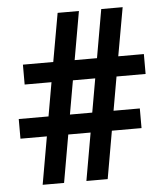

<svg xmlns="http://www.w3.org/2000/svg" viewBox="-52 -757 688 803"><g transform="rotate(-5 292.5 -355.5)"><path d="M278.3 0 313.5 -200.2H219.7L184.6 0H94.7L129.9 -200.2H19V-282.7H144L168.9 -424.3H56.2V-507.8H183.6L219.7 -710.9H309.1L273.4 -507.8H367.2L402.8 -710.9H492.7L456.5 -507.8H564V-424.3H441.9L417 -282.7H527.3V-200.2H402.8L367.7 0ZM233.9 -282.7H327.6L352.5 -424.3H258.8Z"/></g></svg>

Font: Suwannaphum
Style: Bold
Weight: 700
Designer: Danh Hong
Version: Version 8.002; ttfautohint (v1.8.3)